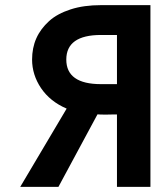

<svg xmlns="http://www.w3.org/2000/svg" viewBox="-20 -731 631 751"><path d="M437.5 -401.9H375C284.7 -401.9 239.3 -434.1 239.3 -498C239.3 -562 284.7 -594.2 375 -594.2H437.5ZM208.5 0 361.3 -283.7C366.7 -283.2 377 -282.7 393.1 -282.7C399.4 -282.7 408.2 -283.2 418.9 -283.2H437.5V0H568.4V-710.9H437.5H375C330.6 -710.9 291 -705.6 256.3 -694.3C221.7 -683.1 193.4 -668 171.9 -648.4C150.4 -628.9 133.3 -606.4 122.1 -581.1C110.8 -555.7 105.5 -527.8 105.5 -498C105.5 -458.5 117.2 -420.9 140.6 -386.2C164.1 -351.6 197.3 -324.7 240.7 -306.2L59.1 0Z"/></svg>

Font: Tuffy
Style: Bold
Weight: 700
Designer: Thatcher Ulrich, Karoly Barta, Michael Everson
Version: Version 001.270